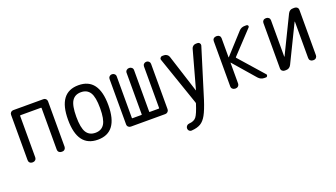

<svg xmlns="http://www.w3.org/2000/svg" viewBox="-65 -1046 3130 1791"><g transform="rotate(-20 1500.0 -150.5)"><path d="M100.6 0Q85.9 0 76.2 -9.8Q66.4 -19.5 66.4 -35.2V-485.4Q66.4 -500 76.2 -509.8Q85.9 -519.5 100.6 -519.5H399.4Q414.1 -519.5 423.8 -509.8Q433.6 -500 433.6 -485.4V-35.2Q433.6 -20.5 423.8 -10.3Q414.1 0 399.4 0H390.6Q376 0 365.7 -9.8Q355.5 -19.5 355.5 -35.2V-447.3Q355.5 -452.1 349.6 -452.1H148.4Q143.6 -452.1 142.6 -447.3V-35.2Q142.6 -20.5 132.3 -10.3Q122.1 0 107.4 0Z M839.4 -415.5Q810.5 -460.9 750 -460.9Q689.5 -460.9 660.6 -415.5Q631.8 -370.1 631.8 -260.3Q631.8 -150.4 660.6 -104.5Q689.5 -58.6 750 -58.6Q810.5 -58.6 839.4 -104.5Q868.2 -150.4 868.2 -260.3Q868.2 -370.1 839.4 -415.5ZM950.2 -260.3Q950.2 9.8 750 9.8Q549.8 9.8 549.8 -260.3Q549.8 -530.3 750 -530.3Q950.2 -530.3 950.2 -260.3Z M1079.1 0Q1064.5 0 1054.2 -9.8Q1043.9 -19.5 1043.9 -35.2V-485.4Q1043.9 -500 1054.2 -509.8Q1064.5 -519.5 1079.1 -519.5Q1093.8 -519.5 1104.5 -509.8Q1115.2 -500 1115.2 -485.4V-73.2Q1115.2 -68.4 1119.1 -68.4H1209Q1212.9 -68.4 1212.9 -73.2V-485.4Q1212.9 -500 1223.6 -509.8Q1234.4 -519.5 1249 -519.5H1251Q1265.6 -519.5 1276.4 -509.8Q1287.1 -500 1287.1 -485.4V-73.2Q1287.1 -68.4 1291 -68.4H1380.9Q1385.7 -68.4 1385.7 -73.2V-485.4Q1385.7 -500 1396 -509.8Q1406.2 -519.5 1420.9 -519.5Q1435.5 -519.5 1445.8 -509.8Q1456.1 -500 1456.1 -485.4V-35.2Q1456.1 -20.5 1445.8 -10.3Q1435.5 0 1420.9 0Z M1722.7 -4.9 1556.6 -487.3Q1551.8 -499 1559.6 -509.3Q1567.4 -519.5 1580.1 -519.5H1597.7Q1612.3 -519.5 1625.5 -510.3Q1638.7 -501 1643.6 -486.3L1763.7 -111.3Q1763.7 -110.4 1764.6 -110.4Q1765.6 -110.4 1765.6 -111.3L1869.1 -486.3Q1873 -501 1885.3 -510.3Q1897.5 -519.5 1913.1 -519.5H1929.7Q1942.4 -519.5 1950.2 -509.3Q1958 -499 1955.1 -486.3L1804.7 0Q1775.4 90.8 1749.5 137.7Q1723.6 184.6 1689.9 204.6Q1656.2 224.6 1600.6 228.5Q1585.9 229.5 1575.7 219.7Q1565.4 210 1565.4 195.3Q1565.4 181.6 1575.2 170.9Q1585 160.2 1599.6 159.2Q1648.4 156.2 1670.9 127.9Q1693.4 99.6 1723.6 3.9Q1724.6 1 1722.7 -4.9Z M2114.3 0Q2099.6 0 2088.9 -9.8Q2078.1 -19.5 2078.1 -35.2V-485.4Q2078.1 -500 2088.4 -509.8Q2098.6 -519.5 2114.3 -519.5H2121.1Q2135.7 -519.5 2146 -509.8Q2156.2 -500 2156.2 -485.4V-295.9Q2156.2 -294.9 2157.2 -294.9L2159.2 -295.9L2339.8 -494.1Q2363.3 -520.5 2400.4 -519.5H2416Q2425.8 -519.5 2430.2 -510.7Q2434.6 -502 2427.7 -494.1L2221.7 -274.4Q2217.8 -270.5 2221.7 -266.6L2432.6 -27.3Q2439.5 -20.5 2435.1 -10.3Q2430.7 0 2420.9 0H2404.3Q2369.1 0 2344.7 -27.3L2159.2 -241.2Q2158.2 -242.2 2157.2 -242.2Q2156.2 -242.2 2156.2 -241.2V-35.2Q2156.2 -20.5 2146 -10.3Q2135.7 0 2121.1 0Z M2606.4 0Q2591.8 0 2581.5 -9.8Q2571.3 -19.5 2571.3 -35.2V-485.4Q2571.3 -500 2581.1 -509.8Q2590.8 -519.5 2606.4 -519.5H2611.3Q2626 -519.5 2636.2 -509.8Q2646.5 -500 2646.5 -485.4V-124Q2646.5 -123 2647.5 -123Q2649.4 -123 2649.4 -124L2827.1 -488.3Q2843.8 -520.5 2877.9 -519.5H2893.6Q2908.2 -519.5 2918.5 -509.8Q2928.7 -500 2928.7 -485.4V-35.2Q2928.7 -20.5 2918.9 -10.3Q2909.2 0 2893.6 0H2886.7Q2872.1 0 2861.8 -9.8Q2851.6 -19.5 2851.6 -35.2V-396.5Q2851.6 -397.5 2850.6 -397.5Q2848.6 -397.5 2848.6 -396.5L2670.9 -32.2Q2654.3 0 2620.1 0Z"/></g></svg>

Font: Rounded-L Mgen+ 2m regular
Style: Regular
Weight: 400
Designer: [Source Han Sans]
Ryoko NISHIZUKA  (kana & ideographs); Paul D. Hunt (Latin, Greek & Cyrillic); Wenlong ZHANG  (bopomofo
Version: Version 1.059.20150602